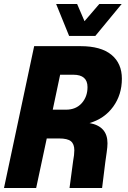

<svg xmlns="http://www.w3.org/2000/svg" viewBox="-22 -941 642 961"><path d="M-2 0 149 -710H381Q483 -710 535.5 -667Q588 -624 588 -547Q588 -467 544.5 -407Q501 -347 426 -325Q516 -309 516 -224Q516 -206 512 -178.5Q508 -151 505 -129L489 0H326L344 -135Q347 -150 348.5 -164.5Q350 -179 350 -189Q350 -220 333 -234Q316 -248 274 -248H212L159 0ZM242 -392H308Q358 -392 387 -424.5Q416 -457 416 -505Q416 -567 345 -567H279ZM587 -921 455 -761H324L259 -921H364L401 -835L475 -921Z"/></svg>

Font: Geist Mono ExtraBold
Style: Italic
Weight: 800
Italic angle: -12°
Monospace: yes
Designer: Basement.studio, Andrés Briganti, Mateo Zaragoza
Foundry: Basement.studio, Vercel, Andrés Briganti, Guido Ferreyra, Mateo Zaragoza
Version: Version 1.500; ttfautohint (v1.8.4.7-5d5b)